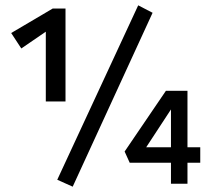

<svg xmlns="http://www.w3.org/2000/svg" viewBox="-20 -690 790 721"><path d="M499 -670 553 -642 253 11 195 -15ZM226 -309H152V-571L60 -508L22 -566L178 -658H226ZM732 -137V-79H684V0H622V-79H467L448 -121L603 -349H684V-137ZM529 -137H622V-279Z"/></svg>

Font: EauTest Semibold
Style: Regular
Weight: 600
Designer: Christian Thalmann (Catharsis Fonts)
Version: Version 0.001;PS 000.001;hotconv 1.0.88;makeotf.lib2.5.64775